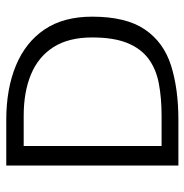

<svg xmlns="http://www.w3.org/2000/svg" viewBox="-8 -596 603 628"><g transform="rotate(-90 294.0 -281.5)"><path d="M131 -55V-506H230Q308 -506 365.5 -482Q423 -458 454.5 -408.5Q486 -359 486 -282Q486 -212 468 -167.5Q450 -123 416.5 -98Q383 -73 335.5 -64Q288 -55 230 -55Q219 -55 196.5 -55Q174 -55 131 -55ZM554 -282Q554 -376 512 -438Q470 -500 394 -531.5Q318 -563 216 -563Q202 -563 168.5 -563Q135 -563 67 -563V0Q131 0 165.5 0Q200 0 216 0Q318 0 394 -24Q470 -48 512 -109.5Q554 -171 554 -282Z"/></g></svg>

Font: Darker Grotesque Medium
Style: Regular
Weight: 500
Designer: Gabriel Lam
Foundry: TypeRant
Version: Version 1.000;gftools[0.9.28]